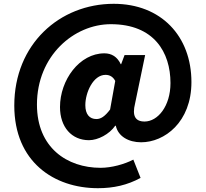

<svg xmlns="http://www.w3.org/2000/svg" viewBox="-20 -789 1081 1008"><path d="M494 199C576 199 648 183 718 145L680 49C634 73 566 92 508 92C332 92 174 -14 174 -240C174 -496 368 -662 562 -662C789 -662 875 -514 875 -353C875 -231 808 -151 739 -151C690 -151 673 -181 689 -245L742 -500H634L616 -452H614C595 -492 565 -509 528 -509C397 -509 295 -369 295 -227C295 -122 356 -53 447 -53C494 -53 554 -84 585 -129H588C600 -73 655 -42 721 -42C843 -42 985 -147 985 -358C985 -599 826 -769 577 -769C293 -769 55 -557 55 -235C55 61 264 199 494 199ZM486 -164C450 -164 428 -189 428 -237C428 -303 469 -396 534 -396C557 -396 574 -385 585 -364L558 -214C530 -177 509 -164 486 -164Z"/></svg>

Font: Noto Sans JP Black
Style: Regular
Weight: 900
Designer: Ryoko NISHIZUKA  (kana, bopomofo & ideographs); Paul D. Hunt (Latin, Greek & Cyrillic); Sandoll Communications , Soo-you
Foundry: Adobe
Version: Version 2.002;hotconv 1.0.116;makeotfexe 2.5.65601